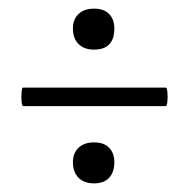

<svg xmlns="http://www.w3.org/2000/svg" viewBox="-20 -414 438 445"><path d="M34 -168Q31 -168 30 -179Q29 -190 30 -200.5Q31 -211 33 -211H364Q367 -211 368 -200.5Q369 -190 368 -179Q367 -168 364 -168ZM198 11Q175 11 162 -2Q149 -15 149 -38Q149 -59 162 -71.5Q175 -84 198 -84Q221 -84 233 -71.5Q245 -59 245 -38Q245 -15 233 -2Q221 11 198 11ZM198 -299Q175 -299 162 -312Q149 -325 149 -348Q149 -369 162 -381.5Q175 -394 198 -394Q221 -394 233 -381.5Q245 -369 245 -348Q245 -299 198 -299Z"/></svg>

Font: Cormorant Medium
Style: Regular
Weight: 500
Designer: Christian Thalmann (Catharsis Fonts)
Foundry: Catharsis Fonts
Version: Version 4.000